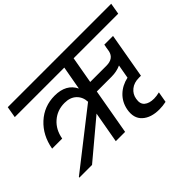

<svg xmlns="http://www.w3.org/2000/svg" viewBox="-148 -1046 1415 1415"><g transform="rotate(-45 559.5 -339.0)"><path d="M426.8 0 470.2 -244.1 179.2 0H46.9L47.9 -5.9L487.8 -350.1Q485.4 -402.3 451.2 -434.6Q417 -466.8 358.9 -466.8Q282.7 -466.8 228.8 -419.4Q174.8 -372.1 161.1 -293H56.2Q77.1 -411.1 156.2 -483.6Q235.4 -556.2 345.2 -556.2Q465.3 -556.2 508.8 -466.8L542 -651.9H25.9L41 -740.2H1119.1L1104 -651.9H639.2L602.1 -441.9H771Q845.7 -441.9 859.9 -503.9L866.2 -543L867.2 -545.9L870.1 -563H960.9L898.9 -210H877.9Q826.7 -210 793.7 -183.3Q760.7 -156.7 753.9 -115.2Q745.1 -67.4 772 -44.7Q798.8 -22 848.1 -22Q873.5 -22 905.8 -29.8L891.1 54.2Q855 62 819.8 62Q732.9 62 685.1 18.3Q637.2 -25.4 651.9 -106Q664.1 -169.9 708.3 -212.6Q752.4 -255.4 818.8 -270L837.9 -377.9Q793.9 -357.9 741.2 -357.9H586.9L523.9 0Z"/></g></svg>

Font: SVN-Poppins Medium
Style: Italic
Weight: 500
Italic angle: -10°
Designer: Ninad Kale (Devanagari), Jonny Pinhorn (Latin)
Foundry: Indian Type Foundry
Version: Version 3.002 2017